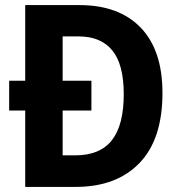

<svg xmlns="http://www.w3.org/2000/svg" viewBox="-20 -734 709 754"><path d="M292 -714Q447 -714 532.5 -625.5Q618 -537 618 -369Q618 -187 527.5 -93.5Q437 0 277 0H79V-300H16V-417H79V-714ZM289 -591H226V-417H339V-300H226V-124H276Q373 -124 419.5 -183.5Q466 -243 466 -364Q466 -481 421 -536Q376 -591 289 -591Z"/></svg>

Font: Noto Sans Lao UI SemCond
Style: Bold
Weight: 700
Width: 4
Designer: Monotype Design Team
Foundry: Monotype Imaging Inc.
Version: Version 2.000; ttfautohint (v1.8.4.7-5d5b)